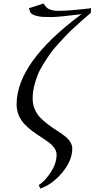

<svg xmlns="http://www.w3.org/2000/svg" viewBox="-20 -776 542 1100"><path d="M75.2 -178.2Q75.2 -419.4 446.8 -694.8Q314.9 -678.2 272 -678.2Q239.7 -678.2 221.4 -679.4Q203.1 -680.7 182.4 -687Q161.6 -693.4 152.8 -706.1L146 -729L230 -755.9Q243.2 -731 263.7 -722.4Q284.2 -713.9 315.9 -713.9Q378.4 -713.9 502 -729L500 -702.1Q473.1 -679.2 457.3 -665.3Q441.4 -651.4 411.1 -623.8Q380.9 -596.2 361.1 -575.7Q341.3 -555.2 313.2 -524.2Q285.2 -493.2 266.8 -467.3Q248.5 -441.4 227.8 -408Q207 -374.5 195.1 -344.2Q183.1 -314 175 -279.1Q167 -244.1 167 -210.9Q167 -178.2 179.4 -149.7Q191.9 -121.1 211.9 -100.8Q231.9 -80.6 256.1 -62.5Q280.3 -44.4 304.7 -28.8Q329.1 -13.2 349.1 2Q369.1 17.1 381.6 35.9Q394 54.7 394 75.2Q394 144 336.4 212.9Q278.8 281.7 210.9 304.2L202.1 284.2Q237.8 261.7 271 210.9Q304.2 160.2 304.2 109.9Q304.2 90.3 291.5 72.3Q278.8 54.2 258.8 39.3Q238.8 24.4 214.4 8.8Q189.9 -6.8 165.3 -25.1Q140.6 -43.5 120.6 -64.5Q100.6 -85.4 87.9 -114.7Q75.2 -144 75.2 -178.2Z"/></svg>

Font: Dehuti Alt
Style: Bold-Italic
Weight: 700
Version: Version 1.2